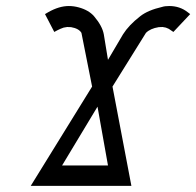

<svg xmlns="http://www.w3.org/2000/svg" viewBox="-20 -605 639 625"><path d="M182.1 -66.4H331.5L297.4 -257.8ZM346.2 -323.2 407.7 0H80.1L279.8 -323.2L245.1 -498Q236.8 -512.2 211.4 -516.6L198.7 -517.1L187 -515.1L176.8 -511.2L166.5 -506.3L156.7 -501L126.5 -559.1Q130.9 -561.5 137.2 -565.4Q172.4 -585.4 204.1 -585.4Q219.7 -585.4 235.8 -581.1Q268.6 -572.3 286.1 -552.2Q313 -520.5 317.9 -493.2L331.5 -410.2L380.4 -493.2Q399.4 -523.4 436.5 -552.2Q461.4 -571.8 507.8 -582.5Q516.6 -585.4 530.8 -585.4Q565.4 -585.4 590.8 -565.4Q595.7 -561.5 599.1 -559.1L544.4 -501L529.3 -511.2L520 -515.1L509.3 -517.1L496.6 -516.6Q469.2 -512.2 455.1 -498Z"/></svg>

Font: Tuffy
Style: Italic
Weight: 400
Italic angle: -12°
Designer: Thatcher Ulrich, Karoly Barta and Michael Everson
Version: Version 001.271